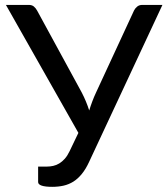

<svg xmlns="http://www.w3.org/2000/svg" viewBox="-20 -736 666 763"><path d="M625.5 -716.5 334.5 -93.5Q321 -64 305.2 -44.8Q289.5 -25.5 271.5 -14.2Q253.5 -3 232.5 1.8Q211.5 6.5 187.5 6.5Q160.5 6.5 146 1.8Q131.5 -3 131.5 -12.5V-74H166.5Q179 -74 191.5 -76.8Q204 -79.5 215.5 -86.5Q227 -93.5 237.5 -105.2Q248 -117 256.5 -135L291.5 -208L3.5 -716.5H94Q107 -716.5 114.5 -710.2Q122 -704 127.5 -694L304.5 -369Q323 -333.5 334.5 -297Q340 -315 346.8 -333Q353.5 -351 362 -369L512.5 -694Q516.5 -702.5 524.8 -709.5Q533 -716.5 545.5 -716.5Z"/></svg>

Font: Lato
Style: Regular
Weight: 400
Designer: Lukasz Dziedzic with Adam Twardoch and Botio Nikoltchev
Foundry: tyPoland Lukasz Dziedzic
Version: Version 2.015; 2015-08-06; http://www.latofonts.com/